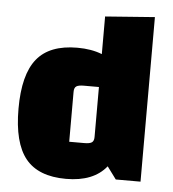

<svg xmlns="http://www.w3.org/2000/svg" viewBox="-50 -711 695 773"><g transform="rotate(5 297.5 -325.0)"><path d="M545 -665V0H445L408 -50Q356 15 245 15Q133 15 81.5 -48.5Q30 -112 30 -250Q30 -388 81.5 -451.5Q133 -515 245 -515Q302 -515 345 -498V-650ZM345 -163V-365H284Q262 -365 253.5 -359Q245 -353 245 -337V-135H306Q328 -135 336.5 -141Q345 -147 345 -163Z"/></g></svg>

Font: Changa Black
Style: Regular
Weight: 900
Designer: Eduardo Rodriguez Tunni
Foundry: Eduardo Rodriguez Tunni
Version: Version 2.001; ttfautohint (v1.5.10-5e6f)